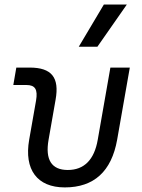

<svg xmlns="http://www.w3.org/2000/svg" viewBox="-20 -815 626 845"><path d="M265.1 9.8C393.6 9.8 470.7 -60.5 495.6 -200.2L551.3 -517.6H465.8L410.2 -200.2C395 -111.8 350.1 -66.9 278.3 -66.9C207 -66.9 178.2 -111.8 193.8 -200.2L224.6 -376C242.2 -474.1 207.5 -517.6 110.4 -517.6H51.8L38.6 -440.9H96.2C134.8 -440.9 147 -421.4 138.7 -372.6L108.4 -200.2C85.4 -68.4 143.6 9.8 265.1 9.8ZM326.7 -609.4H408.7L538.1 -794.9H437Z"/></svg>

Font: Cascadia Mono NF SemiLight
Style: Italic
Weight: 350
Italic angle: -10°
Monospace: yes
Designer: Aaron Bell
Foundry: Saja Typeworks
Version: Version 2404.023